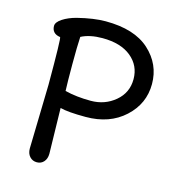

<svg xmlns="http://www.w3.org/2000/svg" viewBox="-114 -861 878 966"><g transform="rotate(15 325.5 -377.5)"><path d="M324 -679Q258 -679 214 -656Q211 -608 211 -513Q211 -418 213 -374Q274 -359 347.5 -359Q421 -359 474.5 -404Q528 -449 528 -519.5Q528 -590 474 -634.5Q420 -679 324 -679ZM114 -48 122 -382Q122 -629 116 -629Q94 -632 83 -644Q72 -656 72 -675.5Q72 -695 101 -714Q130 -733 172 -744Q256 -765 318 -765Q468 -765 546 -694Q624 -623 624 -520Q624 -417 546 -345.5Q468 -274 344 -274Q251 -274 211 -285L216 -48Q216 -22 202 -6Q188 10 165.5 10Q143 10 128.5 -6Q114 -22 114 -48Z"/></g></svg>

Font: Delius Unicase
Style: Regular
Weight: 400
Designer: Natalia Raices
Foundry: Natalia Raices
Version: Version 1.002